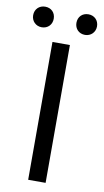

<svg xmlns="http://www.w3.org/2000/svg" viewBox="-112 -856 487 900"><g transform="rotate(10 131.0 -406.5)"><path d="M90 0H173V-656H90ZM28 -715C57 -715 77 -736 77 -764C77 -793 57 -813 28 -813C0 -813 -21 -793 -21 -764C-21 -736 0 -715 28 -715ZM234 -715C262 -715 283 -736 283 -764C283 -793 262 -813 234 -813C205 -813 185 -793 185 -764C185 -736 205 -715 234 -715Z"/></g></svg>

Font: Giro Sans Regular
Style: Regular
Weight: 400
Designer: Paul D. Hunt
Foundry: Adobe Systems Incorporated
Version: Version 1.000;PS 1.0;hotconv 1.0.88;makeotf.lib2.5.647800